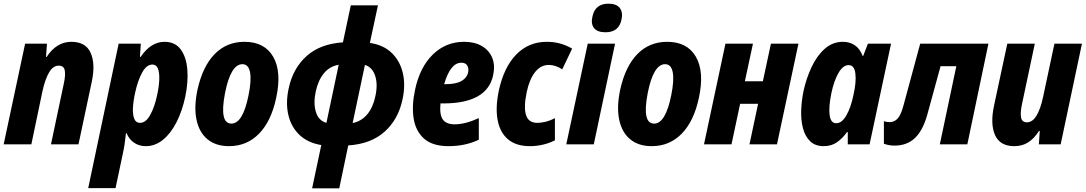

<svg xmlns="http://www.w3.org/2000/svg" viewBox="-25 -787 5920 1047"><path d="M-5 0 112 -549H231L226 -476H229Q283 -559 364 -559Q442 -559 469 -499.5Q496 -440 476 -344L403 0H253L324 -336Q333 -379 328 -404Q323 -429 295 -429Q265 -429 243.5 -393.5Q222 -358 207 -292L146 0Z M456 239 622 -549H743L738 -477H742Q798 -559 872 -559Q930 -559 960.5 -517.5Q991 -476 996.5 -407.5Q1002 -339 985 -258Q968 -180 937 -119.5Q906 -59 863.5 -24.5Q821 10 770 10Q734 10 706.5 -8.5Q679 -27 665 -61H662Q656 0 645 50L605 239ZM739 -117Q770 -117 794 -160Q818 -203 832 -269Q842 -315 843.5 -352.5Q845 -390 836.5 -412.5Q828 -435 806 -435Q774 -435 750 -391Q726 -347 712 -282Q702 -237 700 -199.5Q698 -162 707 -139.5Q716 -117 739 -117Z M1224 10Q1152 10 1106.5 -27.5Q1061 -65 1046.5 -134.5Q1032 -204 1052 -298Q1080 -425 1145.5 -492Q1211 -559 1308 -559Q1418 -559 1465 -477Q1512 -395 1481 -253Q1454 -126 1387.5 -58Q1321 10 1224 10ZM1237 -113Q1299 -113 1330 -266Q1347 -349 1338.5 -393Q1330 -437 1297 -437Q1233 -437 1202 -279Q1170 -113 1237 -113Z M1677 240 1727 4Q1654 -8 1608.5 -51Q1563 -94 1547.5 -159.5Q1532 -225 1549 -304Q1572 -414 1646.5 -481Q1721 -548 1845 -556L1888 -758H2036L1992 -553Q2066 -542 2111 -498.5Q2156 -455 2171.5 -389.5Q2187 -324 2170 -245Q2147 -136 2072.5 -69Q1998 -2 1874 6L1825 240ZM1697 -289Q1683 -225 1697.5 -177Q1712 -129 1755 -117L1822 -434Q1772 -425 1741 -387Q1710 -349 1697 -289ZM2022 -263Q2036 -326 2021 -373Q2006 -420 1965 -433L1898 -116Q1947 -126 1978.5 -164.5Q2010 -203 2022 -263Z M2421 10Q2333 10 2287 -31.5Q2241 -73 2230.5 -142Q2220 -211 2238 -296Q2264 -420 2335 -489.5Q2406 -559 2506 -559Q2563 -559 2602.5 -536Q2642 -513 2659 -472Q2676 -431 2664 -376Q2631 -223 2392 -223H2377Q2371 -161 2390 -135Q2409 -109 2455 -109Q2483 -109 2516 -117.5Q2549 -126 2586 -143V-25Q2550 -8 2509 1Q2468 10 2421 10ZM2491 -445Q2431 -445 2397 -328H2404Q2461 -328 2491 -345Q2521 -362 2528 -393Q2532 -414 2523 -429.5Q2514 -445 2491 -445Z M2865 10Q2789 10 2745 -27.5Q2701 -65 2688.5 -133Q2676 -201 2695 -292Q2722 -419 2789.5 -489Q2857 -559 2957 -559Q2996 -559 3030 -549.5Q3064 -540 3095 -522L3041 -409Q3003 -433 2968 -433Q2924 -433 2893 -394Q2862 -355 2847 -284Q2830 -202 2843.5 -159.5Q2857 -117 2905 -117Q2925 -117 2950 -123Q2975 -129 3001 -143V-22Q2973 -7 2937 1.5Q2901 10 2865 10Z M3277 -611Q3232 -611 3214 -634.5Q3196 -658 3206 -698Q3221 -767 3293 -767Q3337 -767 3355 -743Q3373 -719 3364 -680Q3350 -611 3277 -611ZM3063 0 3180 -549H3329L3213 0Z M3529 10Q3457 10 3411.5 -27.5Q3366 -65 3351.5 -134.5Q3337 -204 3357 -298Q3385 -425 3450.5 -492Q3516 -559 3613 -559Q3723 -559 3770 -477Q3817 -395 3786 -253Q3759 -126 3692.5 -58Q3626 10 3529 10ZM3542 -113Q3604 -113 3635 -266Q3652 -349 3643.5 -393Q3635 -437 3602 -437Q3538 -437 3507 -279Q3475 -113 3542 -113Z M3814 0 3931 -549H4081L4037 -344H4135L4179 -549H4329L4212 0H4062L4109 -221H4011L3964 0Z M4467 10Q4420 10 4392.5 -17Q4365 -44 4353.5 -88.5Q4342 -133 4344 -186Q4346 -239 4357 -292Q4372 -360 4400.5 -421Q4429 -482 4472 -520.5Q4515 -559 4572 -559Q4608 -559 4636 -540.5Q4664 -522 4679 -482H4682L4708 -549H4834L4717 0H4598V-67H4594Q4570 -33 4539.5 -11.5Q4509 10 4467 10ZM4535 -115Q4566 -115 4590.5 -158Q4615 -201 4629 -269Q4645 -339 4639.5 -385.5Q4634 -432 4603 -432Q4572 -432 4547.5 -389.5Q4523 -347 4509 -281Q4493 -204 4499 -159.5Q4505 -115 4535 -115Z M4853 7Q4823 7 4795 -3V-126Q4810 -121 4826 -121Q4851 -121 4869 -139.5Q4887 -158 4901 -209L4993 -549H5365L5250 0H5100L5190 -426H5104L5032 -163Q5008 -76 4964.5 -34.5Q4921 7 4853 7Z M5506 10Q5428 10 5401 -50.5Q5374 -111 5396 -213L5468 -549H5618L5548 -219Q5538 -172 5543 -146Q5548 -120 5575 -120Q5605 -120 5627 -156Q5649 -192 5663 -258L5725 -549H5875L5759 0H5640L5645 -73H5641Q5614 -31 5581.5 -10.5Q5549 10 5506 10Z"/></svg>

Font: Noto Sans Condensed ExtraBold
Style: Italic
Weight: 800
Width: 3
Italic angle: -12°
Designer: Monotype Design Team
Foundry: Monotype Imaging Inc.
Version: Version 2.013; ttfautohint (v1.8.4.7-5d5b)